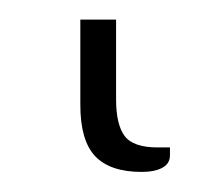

<svg xmlns="http://www.w3.org/2000/svg" viewBox="-20 17 222 196"><path d="M62 37H98.5V118.5Q98.5 144 107.2 155.8Q116 167.5 141 167.5H153.5V175.5Q153.5 184 145.8 188.2Q138 192.5 124.5 192.5Q92.5 192.5 77.2 176.5Q62 160.5 62 124Z"/></svg>

Font: Lato 2
Style: Regular
Weight: 300
Designer: Lukasz Dziedzic with Adam Twardoch and Botio Nikoltchev
Foundry: tyPoland Lukasz Dziedzic
Version: Version 2.015; 2015-08-06; http://www.latofonts.com/